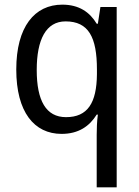

<svg xmlns="http://www.w3.org/2000/svg" viewBox="-20 -566 599 826"><path d="M396 14V240H482V-536H412L401 -464H396C366 -514 320 -546 248 -546C129 -546 50 -451 50 -267C50 -84 127 10 245 10C318 10 365 -23 396 -73H401C397 -44 396 -10 396 14ZM264 -62C178 -62 138 -133 138 -265C138 -396 178 -474 262 -474C361 -474 397 -406 397 -267V-247C396 -123 357 -62 264 -62Z"/></svg>

Font: Noto Sans Georgian SemiCondensed
Style: Regular
Weight: 400
Width: 4
Designer: Monotype Design Team, Akaki Razmadze
Foundry: Google LLC
Version: Version 2.005